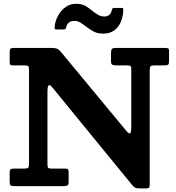

<svg xmlns="http://www.w3.org/2000/svg" viewBox="-20 -1010 955 1042"><path d="M110.7 -655Q129 -655 133.2 -651.6Q137.5 -648.2 137.5 -630V-121.8Q137.5 -104.5 133 -99.8Q128.5 -95 111 -95H59.2Q44.2 -95 38.4 -92Q32.5 -89 32.5 -73V-25.5Q32.5 -8 37.5 -4Q42.5 0 59.7 0H324.3Q338.8 0 345.6 -3.2Q352.5 -6.5 352.5 -22.3V-75.3Q352.5 -86.5 349.4 -90.8Q346.3 -95 335.3 -95H261.3Q245.5 -95 241.5 -99.4Q237.5 -103.8 237.5 -119.5V-507Q237.5 -543 244.3 -547.2Q251 -551.5 262.8 -537L697.5 -5.5Q705 3.2 712.2 7.9Q719.5 12.5 736.5 12.5H773.8Q786 12.5 789.3 7.6Q792.5 2.8 792.5 -8.7V-630Q792.5 -645 796.8 -650Q801 -655 815.8 -655H871.3Q889 -655 893.3 -659.7Q897.5 -664.5 897.5 -681.7V-734Q897.5 -745 891.5 -747.5Q885.5 -750 875.8 -750H609.3Q593 -750 587.8 -744.8Q582.5 -739.5 582.5 -723V-676.5Q582.5 -662 590 -658.5Q597.5 -655 611.3 -655H671.8Q685 -655 688.8 -651.1Q692.5 -647.2 692.5 -633.5V-321Q692.5 -289.3 685.8 -286.6Q679 -284 668 -296.8L312.5 -726Q304.8 -735.8 297.9 -741Q291 -746.3 280.9 -748.1Q270.8 -750 251.8 -750H57.7Q40.7 -750 36.6 -745.1Q32.5 -740.2 32.5 -722.7V-673Q32.5 -661.7 36.4 -658.4Q40.2 -655 52.2 -655ZM540.5 -827.5Q575 -827.5 598.6 -844.1Q622.3 -860.7 635.1 -889.9Q648 -919 649 -956Q649.5 -962 648 -964.5Q646.5 -967 639.5 -967H599.3Q592.3 -967 590.6 -964.2Q589 -961.5 587 -956Q580.2 -920.5 546.5 -920.5Q526.5 -920.5 510.4 -930.5Q494.3 -940.5 479.5 -952.5Q463 -966.5 443.3 -978Q423.5 -989.5 392 -989.5Q361 -989.5 336 -971.6Q311 -953.8 295.3 -925.4Q279.5 -897 276.5 -865Q276 -857.5 277.2 -853.8Q278.5 -850 287 -850H325.5Q334.3 -850 338 -857Q341 -874.5 351.4 -885.5Q361.8 -896.5 383.5 -896.5Q402.3 -896.5 417.5 -886.7Q432.8 -877 449 -864.5Q466.5 -851 487.8 -839.2Q509 -827.5 540.5 -827.5Z"/></svg>

Font: Besley
Style: Regular
Weight: 400
Designer: Owen Earl
Foundry: indestructible type*
Version: Version 4.000